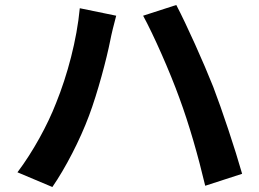

<svg xmlns="http://www.w3.org/2000/svg" viewBox="-20 -743 1040 770"><path d="M205 -330C171 -242 112 -134 50 -52L190 7C242 -68 301 -182 337 -279C372 -372 408 -509 422 -580C426 -602 438 -651 446 -680L300 -710C288 -582 250 -441 205 -330ZM699 -351C739 -243 775 -116 803 2L951 -46C923 -145 870 -304 835 -395C797 -491 728 -645 687 -723L554 -680C596 -603 661 -456 699 -351Z"/></svg>

Font: Noto Sans CJK SC
Style: Bold
Weight: 700
Designer: Ryoko NISHIZUKA 西塚涼子 (kana, bopomofo & ideographs); Paul D. Hunt (Latin, Greek & Cyrillic); Sandoll Communications 산돌커뮤니
Foundry: Adobe
Version: Version 2.004;hotconv 1.0.118;makeotfexe 2.5.65603